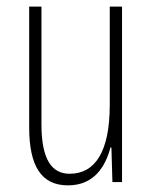

<svg xmlns="http://www.w3.org/2000/svg" viewBox="-20 -549 458 579"><path d="M348 -529H311V-233C311 -90 266 -25 190 -25C135 -25 105 -70 105 -174V-529H68V-165C68 -49 104 10 185 10C264 10 298 -47 313 -104H316L319 0H348Z"/></svg>

Font: Noto Sans Gurmukhi UI ExtraCondensed ExtraLight
Style: Regular
Weight: 200
Width: 2
Designer: Jelle Bosma - Monotype Design Team
Foundry: Monotype Imaging Inc.
Version: Version 2.004